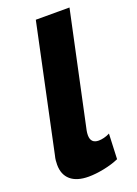

<svg xmlns="http://www.w3.org/2000/svg" viewBox="-142 -789 610 857"><g transform="rotate(-20 163.0 -360.5)"><path d="M126 9Q70 9 40.5 -16.5Q11 -42 11 -89Q11 -99 12 -109.5Q13 -120 16 -131L143 -730H303L187 -187Q186 -182 185.5 -176.5Q185 -171 185 -166Q185 -127 223 -127Q234 -127 248.5 -130.5Q263 -134 276 -141L271 -21Q239 -7 199 1Q159 9 126 9Z"/></g></svg>

Font: Raleway Thin ExtraBold
Style: Italic
Weight: 800
Italic angle: -12°
Version: Version 4.026